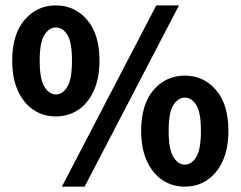

<svg xmlns="http://www.w3.org/2000/svg" viewBox="-20 -684 897 716"><path d="M188.2 -249.8Q141.1 -249.8 104.4 -274.6Q67.6 -299.4 46.6 -345.9Q25.5 -392.4 25.5 -457.8Q25.5 -555.9 71.6 -609.8Q117.6 -663.8 188.2 -663.8Q259 -663.8 305 -609.8Q351 -555.9 351 -457.8Q351 -392.4 329.9 -345.9Q308.9 -299.4 272.1 -274.6Q235.4 -249.8 188.2 -249.8ZM188.2 -331.8Q213.5 -331.8 231 -360.1Q248.4 -388.4 248.4 -457.8Q248.4 -527.3 231 -554.5Q213.5 -581.7 188.2 -581.7Q164 -581.7 146 -554.5Q128 -527.3 128 -457.8Q128 -388.4 146 -360.1Q164 -331.8 188.2 -331.8ZM210.8 12 562.7 -663.8H647.4L295.6 12ZM669.1 12Q622 12 585.2 -12.8Q548.4 -37.6 527.4 -84.1Q506.4 -130.6 506.4 -196Q506.4 -294.2 552.4 -348.1Q598.5 -402 669.1 -402Q739.9 -402 785.8 -348.1Q831.8 -294.2 831.8 -196Q831.8 -130.6 810.8 -84.1Q789.7 -37.6 753 -12.8Q716.2 12 669.1 12ZM669.1 -70Q694.4 -70 711.8 -98.3Q729.3 -126.7 729.3 -196Q729.3 -265.5 711.8 -292.7Q694.4 -320 669.1 -320Q644.8 -320 626.8 -292.7Q608.9 -265.5 608.9 -196Q608.9 -126.7 626.8 -98.3Q644.8 -70 669.1 -70Z"/></svg>

Font: Source Sans Variable
Style: Regular
Weight: 200
Designer: Paul D. Hunt
Foundry: Adobe Systems Incorporated
Version: Version 3.006;hotconv 1.0.111;makeotfexe 2.5.65597